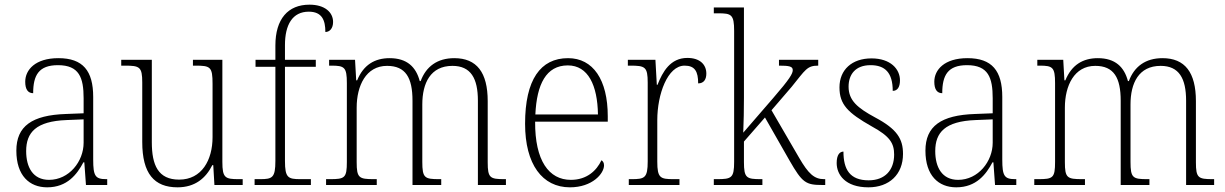

<svg xmlns="http://www.w3.org/2000/svg" viewBox="-20 -792 5244 822"><path d="M182 10C268 10 310 -46 337 -97H341L348 0H439V-25H435C388 -25 379 -38 379 -109V-377C379 -489 335 -543 230 -543C131 -543 88 -493 88 -442C88 -409 100 -393 122 -393C122 -470 146 -513 228 -513C319 -513 338 -460 338 -371V-307L262 -304C117 -299 50 -252 50 -147C50 -40 106 10 182 10ZM190 -22C121 -22 92 -76 92 -145C92 -225 134 -273 265 -278L338 -281V-181C338 -101 276 -22 190 -22Z M740 10C815 10 861 -29 889 -85H893L898 0H1019V-25H1002C944 -25 932 -30 932 -99V-536H806V-511H816C881 -511 890 -506 890 -433V-205C890 -107 844 -23 747 -23C657 -23 630 -85 630 -183V-536H499V-511H514C578 -511 589 -506 589 -439V-184C589 -49 640 10 740 10Z M1070 0H1311V-25H1266C1213 -25 1200 -31 1200 -103V-506H1332V-536H1200V-599C1200 -686 1232 -742 1302 -742C1359 -742 1373 -705 1373 -655C1391 -655 1406 -670 1406 -698C1406 -739 1371 -772 1305 -772C1213 -772 1159 -711 1159 -597V-536H1074V-506H1159V-103C1159 -31 1146 -25 1094 -25H1070Z M1376 0H1593V-25H1581C1517 -25 1507 -30 1507 -98V-331C1507 -425 1547 -510 1637 -510C1717 -510 1746 -459 1746 -361V0H1869V-25H1860C1798 -25 1788 -30 1788 -99V-345C1788 -436 1823 -510 1917 -510C1996 -510 2026 -456 2026 -361V0H2146V-25H2140C2078 -25 2068 -30 2068 -97V-359C2068 -482 2021 -543 1925 -543C1852 -543 1804 -507 1781 -445H1777C1761 -505 1723 -543 1648 -543C1584 -543 1536 -514 1509 -448H1505L1500 -536H1389V-511H1399C1455 -511 1465 -504 1465 -436V-99C1465 -30 1456 -25 1393 -25H1376Z M2420 10C2516 10 2566 -49 2566 -84C2566 -96 2561 -102 2555 -106C2534 -61 2492 -22 2424 -22C2330 -22 2270 -104 2271 -271H2582V-294C2582 -451 2519 -543 2412 -543C2294 -543 2228 -451 2228 -262C2228 -88 2302 10 2420 10ZM2540 -302H2272C2278 -431 2318 -512 2411 -512C2498 -512 2538 -427 2540 -302Z M2672 0H2889V-25H2863C2807 -25 2794 -30 2794 -100V-278C2794 -388 2838 -511 2911 -511C2955 -511 2969 -486 2969 -435C2994 -435 3004 -453 3004 -477C3004 -516 2976 -544 2923 -544C2850 -544 2817 -485 2795 -429H2792L2786 -536H2668V-511H2678C2742 -511 2753 -506 2753 -438V-101C2753 -30 2740 -25 2684 -25H2672Z M3036 0H3244V-25H3237C3176 -25 3165 -30 3165 -98V-186L3255 -289L3360 -105C3415 -9 3430 0 3501 0H3513V-25H3508C3466 -25 3441 -48 3401 -117L3283 -320L3369 -420C3429 -494 3435 -511 3483 -511V-536H3315V-511C3358 -511 3374 -508 3374 -492C3374 -477 3362 -455 3290 -372L3162 -224C3164 -265 3165 -330 3165 -374V-760H3036V-735H3055C3111 -735 3123 -730 3123 -660V-99C3123 -30 3112 -25 3050 -25H3036Z M3698 10C3787 10 3846 -45 3846 -133C3846 -197 3821 -239 3727 -289C3651 -330 3613 -362 3613 -421C3613 -473 3642 -513 3707 -513C3769 -513 3802 -481 3802 -403C3822 -403 3833 -419 3833 -448C3833 -496 3793 -542 3711 -542C3627 -542 3574 -493 3574 -418C3574 -344 3610 -309 3712 -251C3791 -208 3808 -178 3808 -130C3808 -65 3770 -20 3699 -20C3618 -20 3591 -67 3591 -143C3575 -143 3562 -129 3562 -94C3562 -45 3598 10 3698 10Z M4074 10C4160 10 4202 -46 4229 -97H4233L4240 0H4331V-25H4327C4280 -25 4271 -38 4271 -109V-377C4271 -489 4227 -543 4122 -543C4023 -543 3980 -493 3980 -442C3980 -409 3992 -393 4014 -393C4014 -470 4038 -513 4120 -513C4211 -513 4230 -460 4230 -371V-307L4154 -304C4009 -299 3942 -252 3942 -147C3942 -40 3998 10 4074 10ZM4082 -22C4013 -22 3984 -76 3984 -145C3984 -225 4026 -273 4157 -278L4230 -281V-181C4230 -101 4168 -22 4082 -22Z M4408 0H4625V-25H4613C4549 -25 4539 -30 4539 -98V-331C4539 -425 4579 -510 4669 -510C4749 -510 4778 -459 4778 -361V0H4901V-25H4892C4830 -25 4820 -30 4820 -99V-345C4820 -436 4855 -510 4949 -510C5028 -510 5058 -456 5058 -361V0H5178V-25H5172C5110 -25 5100 -30 5100 -97V-359C5100 -482 5053 -543 4957 -543C4884 -543 4836 -507 4813 -445H4809C4793 -505 4755 -543 4680 -543C4616 -543 4568 -514 4541 -448H4537L4532 -536H4421V-511H4431C4487 -511 4497 -504 4497 -436V-99C4497 -30 4488 -25 4425 -25H4408Z"/></svg>

Font: Noto Serif Hebrew SemiCondensed ExtraLight
Style: Regular
Weight: 200
Width: 4
Designer: Monotype Design Team
Foundry: Monotype Imaging Inc.
Version: Version 2.004